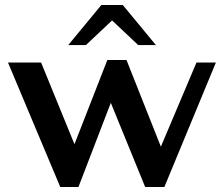

<svg xmlns="http://www.w3.org/2000/svg" viewBox="-20 -741 898 771"><path d="M12 -490H145L279 -162L411 -500H488L626 -152L769 -490H847L640 10H563L425 -328L295 10H222ZM387 -721H473L606 -560H535L430 -659L325 -560H254Z"/></svg>

Font: Fahkwang SemiBold
Style: Regular
Weight: 600
Designer: Suppakit Chalermlarp | Katatrad Co.,Ltd.
Foundry: Cadson Demak Co.,Ltd.
Version: Version 1.000; ttfautohint (v1.6)